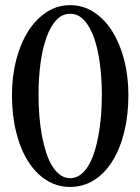

<svg xmlns="http://www.w3.org/2000/svg" viewBox="-20 -716 550 752"><path d="M254.9 16.1Q203.6 16.1 161.6 -10.5Q119.6 -37.1 89.6 -85Q59.6 -132.8 43.2 -199Q26.9 -265.1 26.9 -344.2Q26.9 -416.5 43.2 -480.5Q59.6 -544.4 89.6 -592.3Q119.6 -640.1 161.6 -668Q203.6 -695.8 254.9 -695.8Q306.2 -695.8 348.4 -668Q390.6 -640.1 420.4 -592.3Q450.2 -544.4 466.6 -480.5Q482.9 -416.5 482.9 -344.2Q482.9 -265.1 466.6 -199Q450.2 -132.8 420.4 -85Q390.6 -37.1 348.4 -10.5Q306.2 16.1 254.9 16.1ZM254.9 -18.1Q275.9 -18.1 293.2 -30.3Q310.5 -42.5 324.5 -64.5Q338.4 -86.4 348.4 -116.7Q358.4 -147 365.2 -183.1Q372.1 -219.2 375.5 -260.3Q378.9 -301.3 378.9 -344.2Q378.9 -408.7 371.3 -466.3Q363.8 -523.9 348.4 -567.6Q333 -611.3 309.6 -636.7Q286.1 -662.1 254.9 -662.1Q223.1 -662.1 200 -636.7Q176.8 -611.3 161.4 -567.6Q146 -523.9 138.4 -466.3Q130.9 -408.7 130.9 -344.2Q130.9 -301.3 134.3 -260.3Q137.7 -219.2 144.5 -183.1Q151.4 -147 161.4 -116.7Q171.4 -86.4 185.3 -64.5Q199.2 -42.5 216.6 -30.3Q233.9 -18.1 254.9 -18.1Z"/></svg>

Font: YBG Bobotsari
Style: Regular
Weight: 400
Designer: R.S. Wihananto
Foundry: R.S. Wihananto
Version: Version 2.0.1